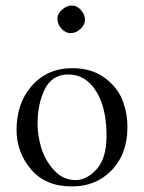

<svg xmlns="http://www.w3.org/2000/svg" viewBox="-20 -666 522 696"><path d="M188 -598.1Q188 -616.2 205.1 -631.1Q222.2 -646 240.2 -646Q259.3 -646 273.7 -629.4Q288.1 -612.8 288.1 -594.2Q288.1 -577.1 272 -561.5Q255.9 -545.9 235.8 -545.9Q217.8 -545.9 202.9 -562Q188 -578.1 188 -598.1ZM40 -194.8Q40 -290 92.8 -352.1Q149.9 -418.9 242.2 -418.9Q311 -418.9 357.9 -385Q404.8 -351.1 423.3 -304.4Q441.9 -257.8 441.9 -204.1Q441.9 -105 379.9 -43.9Q323.7 10.3 240.2 9.8Q145 9.8 92.5 -52Q40 -113.8 40 -194.8ZM228 -396Q168.9 -396 142.6 -343Q116.2 -290 116.2 -216.8Q116.2 -175.8 129.2 -131.3Q142.1 -86.9 175 -50Q208 -13.2 253.9 -13.2Q294.9 -13.2 330.6 -53Q366.2 -92.8 366.2 -173.8Q366.2 -275.9 328.1 -335.9Q290 -396 228 -396Z"/></svg>

Font: Linux Libertine Display
Style: Regular
Weight: 400
Designer: Philipp H. Poll
Foundry: Philipp H. Poll
Version: Version 5.0.9